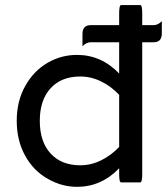

<svg xmlns="http://www.w3.org/2000/svg" viewBox="-20 -725 661 756"><path d="M168.9 -20.5Q112.3 -51.8 79.1 -111.8Q45.9 -171.9 45.9 -249Q45.9 -328.1 80.1 -387.7Q113.3 -446.3 167 -477.5Q220.7 -508.8 283.2 -508.8Q378.9 -508.8 449.2 -435.5V-558.6H336.9Q320.3 -558.6 304.7 -543Q304.7 -558.6 304.7 -590.8Q304.7 -626 336.9 -626H449.2V-672.9Q449.2 -705.1 457 -705.1H532.2Q540 -705.1 540 -672.9V-626H585Q601.6 -626 617.2 -641.6Q617.2 -626 617.2 -593.8Q617.2 -558.6 585 -558.6H540V-39.1Q540 -6.8 532.2 -6.8Q532.2 -6.8 457 -6.8Q449.2 -6.8 449.2 -39.1V-62.5Q378.9 10.7 283.2 10.7Q223.6 10.7 168.9 -20.5ZM449.2 -146.5V-351.6Q418 -384.8 378.4 -404.3Q338.9 -423.8 295.9 -423.8Q221.7 -423.8 179.2 -377.4Q136.7 -331.1 136.7 -249Q136.7 -167 179.2 -120.6Q221.7 -74.2 295.9 -74.2Q338.9 -74.2 378.4 -93.8Q418 -113.3 449.2 -146.5Z"/></svg>

Font: YuPearl-Regular
Style: Regular
Weight: 400
Designer: Max Yao
Foundry: Max-Everyday
Version: Version 1.011; ttfautohint (v1.8.3)